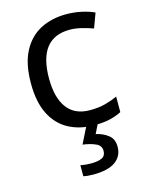

<svg xmlns="http://www.w3.org/2000/svg" viewBox="-118 -712 716 932"><g transform="rotate(-15 240.0 -246.0)"><path d="M300 -83Q229 -83 173.5 -112Q118 -141 86.5 -202Q55 -263 55 -358Q55 -457 88 -519Q121 -581 177.5 -610Q234 -639 306 -639Q347 -639 385 -630.5Q423 -622 447 -610L420 -537Q396 -546 364 -554Q332 -562 304 -562Q146 -562 146 -359Q146 -262 184.5 -210.5Q223 -159 299 -159Q343 -159 376.5 -168Q410 -177 438 -190V-112Q411 -98 378.5 -90.5Q346 -83 300 -83ZM382 46Q382 94 345 120.5Q308 147 234 147Q202 147 184 142V87Q193 89 208 90.5Q223 92 237 92Q273 92 292 82.5Q311 73 311 48Q311 22 284.5 10Q258 -2 220 -7L263 -93H321L295 -40Q331 -32 356.5 -12Q382 8 382 46Z"/></g></svg>

Font: Noto Sans Telugu UI
Style: Regular
Weight: 400
Designer: Jelle Bosma - Monotype Design Team
Foundry: Monotype Imaging Inc.
Version: Version 2.005; ttfautohint (v1.8.4.7-5d5b)